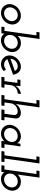

<svg xmlns="http://www.w3.org/2000/svg" viewBox="1472 -2262 798 3781"><g transform="rotate(90 1870.5 -371.0)"><path d="M62 -188Q68 -228 88.5 -264Q109 -300 139.5 -326.5Q170 -353 208.5 -368.5Q247 -384 288 -384Q330 -384 364 -368.5Q398 -353 421.5 -326.5Q445 -300 455.5 -264Q466 -228 460 -188Q454 -147 433.5 -111.5Q413 -76 382.5 -49.5Q352 -23 313.5 -7.5Q275 8 234 8Q192 8 158 -7.5Q124 -23 101 -49.5Q78 -76 67 -111.5Q56 -147 62 -188ZM125 -187Q122 -159 128.5 -135Q135 -111 151 -92.5Q167 -74 189.5 -63.5Q212 -53 240 -53Q268 -53 294.5 -63.5Q321 -74 341.5 -92.5Q362 -111 376 -135Q390 -159 394 -187Q398 -215 391 -239.5Q384 -264 368 -282.5Q352 -301 329 -311.5Q306 -322 278 -322Q250 -322 224 -311.5Q198 -301 177.5 -282.5Q157 -264 143 -239.5Q129 -215 125 -187Z M635 0H504L512 -60H587L676 -690H608L616 -750H747L692 -355Q691 -344 689 -334Q687 -324 685 -315Q704 -344 741.5 -364Q779 -384 831 -384Q873 -384 907 -368.5Q941 -353 965 -326Q988 -299 998.5 -263.5Q1009 -228 1003 -188Q997 -148 976.5 -112Q956 -76 926 -49Q895 -23 856.5 -7.5Q818 8 777 8Q718 8 683 -17Q648 -42 643 -62Q642 -53 641 -43.5Q640 -34 638 -26ZM939 -188Q943 -218 935.5 -243Q928 -268 912 -286Q896 -303 873 -312.5Q850 -322 822 -322Q793 -322 767 -312Q741 -302 720 -283Q699 -265 685.5 -240.5Q672 -216 668 -188Q664 -156 672.5 -129.5Q681 -103 701 -84Q716 -70 737.5 -61.5Q759 -53 785 -53Q814 -53 840 -63.5Q866 -74 887 -93Q908 -111 921.5 -135.5Q935 -160 939 -188Z M1451 -230Q1374 -202 1298 -174.5Q1222 -147 1145 -119Q1157 -89 1185.5 -71Q1214 -53 1252 -53Q1279 -53 1303.5 -63Q1328 -73 1347 -90Q1356 -79 1364 -67.5Q1372 -56 1380 -45Q1351 -20 1317 -6Q1283 8 1244 8Q1203 8 1169 -7.5Q1135 -23 1112 -49Q1089 -76 1078 -111.5Q1067 -147 1073 -188Q1079 -228 1099.5 -264Q1120 -300 1150.5 -326.5Q1181 -353 1219 -368.5Q1257 -384 1299 -384Q1330 -384 1356.5 -372Q1383 -360 1403 -339Q1421 -319 1433.5 -291Q1446 -263 1451 -230ZM1290 -322Q1258 -322 1230.5 -310Q1203 -298 1182.5 -278.5Q1162 -259 1150 -233Q1138 -207 1136 -178Q1197 -200 1256.5 -222Q1316 -244 1376 -265Q1364 -291 1341.5 -306.5Q1319 -322 1290 -322Z M1500 -60H1577L1612 -315H1544L1552 -375H1675L1673 -353Q1671 -332 1670.5 -315.5Q1670 -299 1668 -278Q1682 -303 1703 -322.5Q1724 -342 1747 -355Q1769 -369 1791 -376Q1813 -383 1832 -383L1820 -321Q1789 -321 1761 -311Q1733 -301 1712 -284Q1690 -267 1676 -243.5Q1662 -220 1658 -193L1640 -60H1708L1700 0H1492Z M2142 -60H2220L2245 -246Q2248 -276 2231.5 -297.5Q2215 -319 2175 -321Q2147 -321 2120 -311.5Q2093 -302 2071.5 -285Q2050 -268 2035 -244.5Q2020 -221 2015 -193L1997 -60H2065L2057 0H1849L1857 -60H1934L2022 -690H1947L1956 -750H2094L2034 -323L2025 -278Q2053 -327 2099 -354Q2145 -381 2202 -383Q2260 -383 2289 -352Q2318 -321 2312 -271L2283 -60H2350L2342 0H2134Z M2439 -187Q2445 -227 2465.5 -263Q2486 -299 2516.5 -325.5Q2547 -352 2585.5 -368Q2624 -384 2666 -384Q2694 -384 2717 -376.5Q2740 -369 2757 -358Q2775 -346 2785.5 -332Q2796 -318 2798 -308Q2800 -325 2804 -341.5Q2808 -358 2811 -375H2863L2819 -60H2894L2885 0H2754L2758 -30Q2759 -39 2760.5 -46.5Q2762 -54 2763 -62Q2759 -55 2748.5 -45Q2738 -35 2722 -25Q2701 -11 2672.5 -1.5Q2644 8 2611 8Q2569 8 2534.5 -7.5Q2500 -23 2478 -50Q2455 -76 2444 -111.5Q2433 -147 2439 -187ZM2503 -188Q2498 -157 2506.5 -130.5Q2515 -104 2534 -86Q2549 -71 2570.5 -62Q2592 -53 2619 -53Q2648 -53 2674.5 -63.5Q2701 -74 2722 -93Q2743 -111 2756.5 -135Q2770 -159 2774 -187Q2778 -216 2771 -241Q2764 -266 2748 -284Q2732 -302 2708.5 -311.5Q2685 -321 2657 -321Q2627 -321 2601 -311.5Q2575 -302 2554 -283Q2533 -265 2519.5 -240.5Q2506 -216 2503 -188Z M2963 -60H3038L3126 -690H3058L3067 -750H3198L3101 -60H3171L3163 0H2955Z M3365 0H3234L3242 -60H3317L3406 -690H3338L3346 -750H3477L3422 -355Q3421 -344 3419 -334Q3417 -324 3415 -315Q3434 -344 3471.5 -364Q3509 -384 3561 -384Q3603 -384 3637 -368.5Q3671 -353 3695 -326Q3718 -299 3728.5 -263.5Q3739 -228 3733 -188Q3727 -148 3706.5 -112Q3686 -76 3656 -49Q3625 -23 3586.5 -7.5Q3548 8 3507 8Q3448 8 3413 -17Q3378 -42 3373 -62Q3372 -53 3371 -43.5Q3370 -34 3368 -26ZM3669 -188Q3673 -218 3665.5 -243Q3658 -268 3642 -286Q3626 -303 3603 -312.5Q3580 -322 3552 -322Q3523 -322 3497 -312Q3471 -302 3450 -283Q3429 -265 3415.5 -240.5Q3402 -216 3398 -188Q3394 -156 3402.5 -129.5Q3411 -103 3431 -84Q3446 -70 3467.5 -61.5Q3489 -53 3515 -53Q3544 -53 3570 -63.5Q3596 -74 3617 -93Q3638 -111 3651.5 -135.5Q3665 -160 3669 -188Z"/></g></svg>

Font: Josefin Slab SemiBold
Style: Italic
Weight: 600
Italic angle: -12°
Designer: Santiago Orozco
Foundry: Typemade
Version: Version 2.000